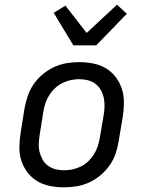

<svg xmlns="http://www.w3.org/2000/svg" viewBox="-20 -794 640 822"><path d="M254 8Q223 8 193 2Q163 -4 138.5 -19Q114 -34 96.5 -57.5Q79 -81 70.5 -109Q62 -137 63 -168Q64 -199 69 -230L85 -330Q90 -357 99 -383.5Q108 -410 124 -433.5Q140 -457 163 -476Q186 -495 212 -507Q238 -519 265 -523.5Q292 -528 319 -528Q350 -528 380 -522Q410 -516 434.5 -501Q459 -486 476.5 -462.5Q494 -439 502.5 -411Q511 -383 510.5 -352Q510 -321 505 -290L488 -190Q484 -163 475 -136.5Q466 -110 449.5 -86.5Q433 -63 410.5 -44Q388 -25 362 -13Q336 -1 308.5 3.5Q281 8 254 8ZM254 -65Q272 -65 291 -69Q310 -73 327 -81.5Q344 -90 358 -103.5Q372 -117 382 -133Q392 -149 398 -166.5Q404 -184 407 -202L424 -302Q427 -321 427.5 -340Q428 -359 424 -376.5Q420 -394 411 -409.5Q402 -425 388 -435.5Q374 -446 356 -450.5Q338 -455 319 -455Q301 -455 282.5 -451Q264 -447 247 -438.5Q230 -430 215.5 -416.5Q201 -403 191 -387Q181 -371 175 -353.5Q169 -336 166 -318L150 -218Q147 -199 146 -180Q145 -161 149.5 -143.5Q154 -126 162.5 -110.5Q171 -95 185.5 -84.5Q200 -74 217.5 -69.5Q235 -65 254 -65ZM294 -600 210 -739 260 -770 351 -653 481 -774 523 -735 392 -600Z"/></svg>

Font: Iosevka Etoile
Style: Italic
Weight: 400
Italic angle: -9°
Designer: Belleve Invis
Foundry: Belleve Invis
Version: Version 22.1.2; ttfautohint (v1.8.4)